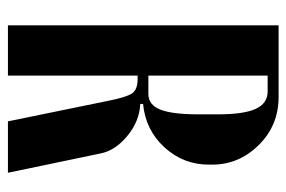

<svg xmlns="http://www.w3.org/2000/svg" viewBox="-142 -598 739 496"><g transform="rotate(90 228.0 -349.5)"><path d="M44.9 -699.2H230Q303.7 -699.2 354.2 -647.9Q404.8 -596.7 404.8 -527.8V-519Q404.8 -453.1 360.1 -404.3Q315.4 -355.5 248 -349.1V-341.8Q293 -339.8 330.8 -308.3Q368.7 -276.9 376 -238.8L425.8 0H293L240.2 -257.8Q230.5 -307.1 220.5 -321Q210.4 -335 184.1 -335H174.8V0H44.9ZM274.9 -492.2V-542Q274.9 -609.4 260.7 -640.1Q246.6 -670.9 215.8 -670.9H174.8V-362.8H222.2Q250.5 -362.8 262.7 -393.8Q274.9 -424.8 274.9 -492.2Z"/></g></svg>

Font: Moniqa Black Heading
Style: Regular
Weight: 900
Designer: Rajesh Rajput
Foundry: Rajesh Rajput
Version: Version 1.000